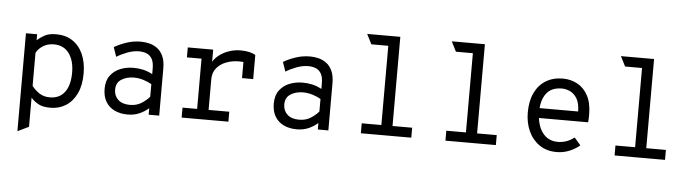

<svg xmlns="http://www.w3.org/2000/svg" viewBox="-53 -957 5033 1393"><g transform="rotate(5 2464.0 -260.0)"><path d="M104.5 202.5V-511H185.8V-466.8Q209.6 -489.1 241.1 -506.1Q272.5 -523 324.2 -523Q393.4 -523 443.2 -490.2Q493.1 -457.4 519.9 -397.4Q546.8 -337.4 546.8 -255.8Q546.8 -170.6 518.5 -110.9Q490.2 -51.1 440.7 -19.6Q391.1 12 327.5 12Q271.6 12 239.4 -6.2Q207.1 -24.5 185.8 -49.2V163ZM317.2 -62.8Q386.9 -62.8 424.9 -112.7Q463 -162.6 463 -255.8Q463 -343.5 424.1 -396Q385.1 -448.5 314 -448.5Q271.9 -448.5 238.8 -429.5Q205.6 -410.5 185.8 -376.5V-134.8Q209.2 -104.6 240.9 -83.7Q272.5 -62.8 317.2 -62.8Z M890.2 12Q836.8 12 795.7 -7.2Q754.6 -26.4 731.3 -64.7Q708 -103 708 -160.2Q708 -219.2 735.9 -256.5Q763.9 -293.8 808.4 -311.5Q852.9 -329.2 903 -329.2Q940.5 -329.2 974.2 -321.8Q1007.9 -314.2 1042.8 -295.5V-335.2Q1042.8 -382.4 1027.8 -407.7Q1012.8 -433 987.8 -442.5Q962.8 -452 933.5 -452Q892.5 -452 848.1 -435.2Q803.8 -418.4 771.5 -397.8L747.8 -466.2Q781.4 -486.8 832.8 -504.9Q884.1 -523 941.2 -523Q970.4 -523 1001.4 -515.7Q1032.5 -508.4 1059.4 -489Q1086.2 -469.6 1102.9 -434.2Q1119.5 -398.8 1119.5 -342.2V0H1042.8V-47.5Q1014.6 -21.9 976.2 -4.9Q937.9 12 890.2 12ZM900.8 -59Q949.5 -59 985.1 -81.8Q1020.6 -104.6 1042.8 -131V-221.8Q1019.1 -236.8 983.9 -247.9Q948.8 -259 912.8 -259Q861.2 -259 822.9 -235.1Q784.5 -211.2 784.5 -160.2Q784.5 -115.1 814.8 -87.1Q845.1 -59 900.8 -59Z M1283 0V-72.5H1389.5V-438.5H1283V-511H1468V-396.5L1462 -410.8Q1477.9 -445.2 1510.6 -470.4Q1543.2 -495.6 1584.1 -509.3Q1625 -523 1665.5 -523Q1704.4 -523 1732 -516.1Q1759.6 -509.1 1775.8 -499V-323.5H1694.5V-474.8L1719.5 -436Q1706.8 -439.6 1692.7 -441.1Q1678.6 -442.5 1663 -442.5Q1612.4 -442.5 1569 -425.8Q1525.6 -409 1499.3 -376.5Q1473 -344 1473 -296.8V-72.5H1623.5V0Z M2122.2 12Q2068.8 12 2027.7 -7.2Q1986.6 -26.4 1963.3 -64.7Q1940 -103 1940 -160.2Q1940 -219.2 1967.9 -256.5Q1995.9 -293.8 2040.4 -311.5Q2084.9 -329.2 2135 -329.2Q2172.5 -329.2 2206.2 -321.8Q2239.9 -314.2 2274.8 -295.5V-335.2Q2274.8 -382.4 2259.8 -407.7Q2244.8 -433 2219.8 -442.5Q2194.8 -452 2165.5 -452Q2124.5 -452 2080.1 -435.2Q2035.8 -418.4 2003.5 -397.8L1979.8 -466.2Q2013.4 -486.8 2064.8 -504.9Q2116.1 -523 2173.2 -523Q2202.4 -523 2233.4 -515.7Q2264.5 -508.4 2291.4 -489Q2318.2 -469.6 2334.9 -434.2Q2351.5 -398.8 2351.5 -342.2V0H2274.8V-47.5Q2246.6 -21.9 2208.2 -4.9Q2169.9 12 2122.2 12ZM2132.8 -59Q2181.5 -59 2217.1 -81.8Q2252.6 -104.6 2274.8 -131V-221.8Q2251.1 -236.8 2215.9 -247.9Q2180.8 -259 2144.8 -259Q2093.2 -259 2054.9 -235.1Q2016.5 -211.2 2016.5 -160.2Q2016.5 -115.1 2046.8 -87.1Q2077.1 -59 2132.8 -59Z M2731.2 0V-696.5L2812.5 -722V0ZM2588.2 0V-72.5H2955.5V0ZM2607.8 -649.5 2571.2 -722H2812.5L2784.8 -649.5Z M3347.2 0V-696.5L3428.5 -722V0ZM3204.2 0V-72.5H3571.5V0ZM3223.8 -649.5 3187.2 -722H3428.5L3400.8 -649.5Z M4014.2 12Q3940.9 12 3888.8 -24.1Q3836.6 -60.1 3809.1 -120.9Q3781.5 -181.8 3781.5 -256Q3781.5 -340.5 3810.4 -400.2Q3839.2 -460 3891.6 -491.5Q3943.9 -523 4014.2 -523Q4072 -523 4120.2 -497Q4168.5 -471 4197.5 -416.8Q4226.5 -362.5 4226.5 -277.2Q4226.5 -267.9 4226.2 -254.1Q4225.9 -240.2 4224 -223H3845.5V-294.8H4145Q4144.1 -356 4123.2 -389.8Q4102.4 -423.6 4072.3 -437.1Q4042.2 -450.5 4014.2 -450.5Q3936.6 -450.5 3899.9 -401.2Q3863.2 -352 3863.2 -269.2Q3863.2 -173.5 3903.9 -117.9Q3944.6 -62.2 4016.8 -62.2Q4047.4 -62.2 4077.5 -72.2Q4107.6 -82.1 4136.5 -104.8L4182.2 -51.2Q4150.6 -24.1 4107.3 -6.1Q4064 12 4014.2 12Z M4579.2 0V-696.5L4660.5 -722V0ZM4436.2 0V-72.5H4803.5V0ZM4455.8 -649.5 4419.2 -722H4660.5L4632.8 -649.5Z"/></g></svg>

Font: Overpass Mono Light
Style: Regular
Weight: 300
Monospace: yes
Designer: Delve Withrington, Dave Bailey
Foundry: Delve Fonts LLC
Version: Version 4.000